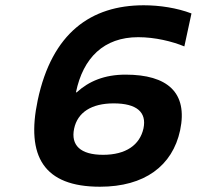

<svg xmlns="http://www.w3.org/2000/svg" viewBox="-20 -699 746 728"><path d="M525 -679C325 -679 177 -574 123 -319C78 -106 146 9 359 9C528 9 634 -70 663 -205C693 -348 615 -416 456 -416C376 -416 317 -391 271 -349H268C295 -480 374 -558 504 -558C568 -558 633 -542 679 -523L706 -648C651 -669 585 -679 525 -679ZM261 -211C274 -273 327 -307 411 -307C498 -307 537 -274 524 -212C510 -149 457 -112 371 -112C285 -112 248 -148 261 -211Z"/></svg>

Font: LT Wave Text Bold Italic
Style: Regular
Weight: 700
Designer: Daniel Lyons
Version: Version 2.5 (Glyphs App)